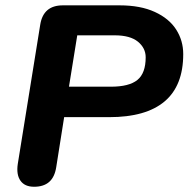

<svg xmlns="http://www.w3.org/2000/svg" viewBox="-20 -690 705 718"><path d="M46.5 -77 130.5 -598Q142.1 -670 214.9 -670H427.5Q505.1 -670 558.8 -645.4Q612.4 -620.8 638.8 -579.5Q665.2 -538.2 665.2 -487.7Q665.2 -369.6 595.6 -310.8Q525.9 -251.9 388.3 -251.9H219.9L190.2 -64.4Q184.5 -27.9 163.9 -9.7Q143.2 8.4 107.5 8.4Q72.4 8.4 56.5 -14.3Q40.5 -36.9 46.5 -77ZM524.8 -475.7Q524.8 -510.2 495.8 -534.1Q466.7 -557.9 408.6 -557.9H268.9L237.9 -365.8H394.7Q462.9 -365.8 493.9 -391.1Q524.8 -416.4 524.8 -475.7Z"/></svg>

Font: SN Pro Thin
Style: Italic
Weight: 200
Italic angle: -9°
Designer: Tobias Whetton
Foundry: Supernotes
Version: Version 1.003;Glyphs 3.3 (3324)